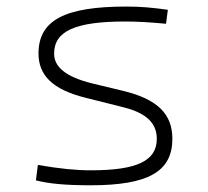

<svg xmlns="http://www.w3.org/2000/svg" viewBox="-20 -547 626 577"><path d="M252.9 9.8C425.3 9.8 498 -31.2 498 -129.9C498 -202.6 455.6 -248.5 350.1 -273.9L258.8 -295.9C176.3 -315.9 142.6 -346.7 142.6 -385.7C142.6 -453.6 206.1 -482.4 356.4 -482.4C389.2 -482.4 425.8 -480.5 479 -475.6L484.4 -517.6C435.5 -524.4 402.3 -527.3 359.4 -527.3C173.8 -527.3 95.7 -485.8 95.7 -386.2C95.7 -322.3 136.2 -278.3 236.3 -253.4L351.1 -224.6C421.4 -207 451.2 -175.8 451.2 -129.9C451.2 -63.5 391.6 -35.2 252.9 -35.2C207 -35.2 160.2 -40 93.8 -51.3L87.9 -4.9C128.9 5.4 178.2 9.8 252.9 9.8Z"/></svg>

Font: Cascadia Code PL ExtraLight
Style: Regular
Weight: 200
Monospace: yes
Designer: Aaron Bell
Foundry: Saja Typeworks
Version: Version 2404.023